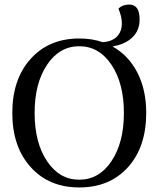

<svg xmlns="http://www.w3.org/2000/svg" viewBox="-20 -811 696 843"><path d="M328 12Q195 12 114.5 -77.5Q34 -167 34 -315Q34 -463 114.5 -552.5Q195 -642 328 -642Q385 -642 430 -626Q471 -628 493 -650Q515 -672 515 -709Q515 -738 500 -773Q518 -791 548 -791Q593 -791 593 -725Q593 -678 562 -647.5Q531 -617 474 -607Q544 -568 583 -492.5Q622 -417 622 -315Q622 -166 542 -77Q462 12 328 12ZM186.5 -103.5Q241 -22 328 -22Q415 -22 469.5 -103.5Q524 -185 524 -315Q524 -445 469.5 -526.5Q415 -608 328 -608Q241 -608 186.5 -526.5Q132 -445 132 -315Q132 -185 186.5 -103.5Z"/></svg>

Font: Arapey
Style: Regular
Weight: 400
Designer: Eduardo Rodriguez Tunni
Foundry: Eduardo Rodriguez Tunni
Version: Version 4.000